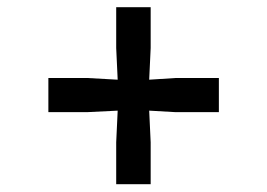

<svg xmlns="http://www.w3.org/2000/svg" viewBox="-20 -634 721 518"><path d="M293.5 -137V-250L297.5 -335.5L216.5 -331.5H110.5V-423.5H216.5L297.5 -419L293.5 -504.5V-614.5H386.5V-504.5L382.5 -419L452.5 -423.5H570.5V-331.5H452.5L382.5 -335.5L386.5 -250V-137Z"/></svg>

Font: Tracken
Style: Regular
Weight: 400
Designer: Eben Sorkin
Foundry: Eben Sorkin
Version: Version 2.001